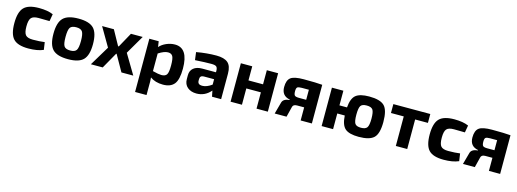

<svg xmlns="http://www.w3.org/2000/svg" viewBox="-6 -1348 6412 2379"><g transform="rotate(15 3200.5 -158.5)"><path d="M466 -117 480 -21Q403 12 288 12Q152 12 96.5 -46.5Q41 -105 41 -247Q41 -390 97 -448.5Q153 -507 290 -507Q402 -507 472 -476L456 -384Q348 -386 315 -386Q247 -386 221.5 -357Q196 -328 196 -247Q196 -166 221.5 -137Q247 -108 315 -108Q403 -108 466 -117Z M1050 -246Q1050 -104 993 -45.5Q936 13 797 13Q658 13 600.5 -45.5Q543 -104 543 -246Q543 -389 600.5 -448Q658 -507 797 -507Q936 -507 993 -448Q1050 -389 1050 -246ZM797 -396Q738 -396 718 -366Q698 -336 698 -246Q698 -158 718 -128Q738 -98 797 -98Q855 -98 875.5 -128Q896 -158 896 -246Q896 -335 875.5 -365.5Q855 -396 797 -396Z M1364 -207H1358L1241 0H1089L1241 -253L1101 -493H1252L1357 -303H1366L1471 -493H1622L1482 -253L1633 0H1481Z M1827 -493 1838 -421Q1869 -458 1923.5 -482Q1978 -506 2034 -506Q2205 -506 2205 -242Q2205 -100 2159 -43.5Q2113 13 2016 13Q1916 13 1851 -35Q1856 16 1854 71V190H1707V-493ZM1854 -343V-117Q1932 -97 1966 -97Q2016 -97 2034.5 -125Q2053 -153 2053 -242Q2053 -329 2036 -359.5Q2019 -390 1976 -390Q1926 -390 1854 -343Z M2322 -383 2309 -483Q2442 -507 2565 -507Q2665 -507 2712.5 -466.5Q2760 -426 2760 -326V0H2643L2628 -75Q2554 12 2445 12Q2374 12 2329.5 -25.5Q2285 -63 2285 -130V-180Q2285 -239 2325 -272Q2365 -305 2436 -305H2612V-327Q2611 -364 2594.5 -377.5Q2578 -391 2531 -391Q2450 -391 2322 -383ZM2431 -169V-150Q2431 -99 2488 -99Q2547 -99 2612 -147V-216H2479Q2431 -215 2431 -169Z M3359 -493V0H3214V-209H3027V0H2881V-493H3027V-312H3214V-493Z M3583 -210V-215Q3475 -235 3475 -348Q3475 -435 3519 -469Q3563 -503 3686 -503Q3852 -503 3924 -496V0H3780V-168H3689Q3639 -168 3632 -132L3599 0H3447L3489 -153Q3503 -202 3583 -210ZM3780 -265V-394H3689Q3645 -394 3632 -382.5Q3619 -371 3619 -334Q3619 -292 3632 -278.5Q3645 -265 3689 -265Z M4196 -305H4293Q4302 -421 4354 -464Q4406 -507 4526 -507Q4666 -507 4720.5 -453Q4775 -399 4775 -246Q4775 -97 4720 -43.5Q4665 10 4526 10Q4403 10 4351 -35Q4299 -80 4292 -201H4196V0H4049V-493H4196ZM4622 -248Q4622 -334 4602 -362.5Q4582 -391 4524 -391Q4466 -391 4447 -362.5Q4428 -334 4428 -248Q4428 -163 4447 -134.5Q4466 -106 4524 -106Q4582 -106 4602 -134.5Q4622 -163 4622 -248Z M5311 -379H5147V0H5001V-379H4837V-493H5311Z M5794 -117 5808 -21Q5731 12 5616 12Q5480 12 5424.5 -46.5Q5369 -105 5369 -247Q5369 -390 5425 -448.5Q5481 -507 5618 -507Q5730 -507 5800 -476L5784 -384Q5676 -386 5643 -386Q5575 -386 5549.5 -357Q5524 -328 5524 -247Q5524 -166 5549.5 -137Q5575 -108 5643 -108Q5731 -108 5794 -117Z M5998 -210V-215Q5890 -235 5890 -348Q5890 -435 5934 -469Q5978 -503 6101 -503Q6267 -503 6339 -496V0H6195V-168H6104Q6054 -168 6047 -132L6014 0H5862L5904 -153Q5918 -202 5998 -210ZM6195 -265V-394H6104Q6060 -394 6047 -382.5Q6034 -371 6034 -334Q6034 -292 6047 -278.5Q6060 -265 6104 -265Z"/></g></svg>

Font: Exo 2.0
Style: Bold
Weight: 700
Designer: Natanael Gama
Version: Version 1.001;PS 001.001;hotconv 1.0.70;makeotf.lib2.5.58329